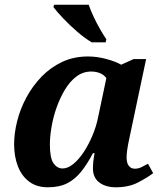

<svg xmlns="http://www.w3.org/2000/svg" viewBox="-20 -786 705 816"><path d="M183 10Q136 10 104 -14Q72 -38 56 -79.5Q40 -121 40 -173Q40 -220 53 -271.5Q66 -323 92 -371.5Q118 -420 156 -459.5Q194 -499 243.5 -522.5Q293 -546 354 -546Q393 -546 433 -535Q473 -524 495 -511L548 -535H601L535 -223Q533 -212 528.5 -192Q524 -172 521 -151.5Q518 -131 518 -118Q518 -93 527.5 -81Q537 -69 553 -69Q567 -69 580 -75Q593 -81 609 -90L631 -50Q606 -31 566.5 -10.5Q527 10 473 10Q429 10 402 -10.5Q375 -31 375 -70Q375 -99 382 -135H375Q351 -89 325 -56.5Q299 -24 265.5 -7Q232 10 183 10ZM246 -70Q268 -70 291 -88.5Q314 -107 335 -138.5Q356 -170 372.5 -209Q389 -248 397 -288L432 -454Q422 -468 405 -475Q388 -482 368 -482Q333 -482 305 -461Q277 -440 256 -405Q235 -370 220.5 -329Q206 -288 199 -246.5Q192 -205 192 -172Q192 -114 207.5 -92Q223 -70 246 -70ZM370 -606Q341 -623 308.5 -651Q276 -679 248.5 -708Q221 -737 207 -756L210 -766H357Q365 -742 378.5 -713.5Q392 -685 406.5 -660Q421 -635 432 -619L429 -606Z"/></svg>

Font: Noto Serif
Style: Bold Italic
Weight: 700
Italic angle: -12°
Designer: Monotype Design Team
Foundry: Monotype Imaging Inc.
Version: Version 2.013